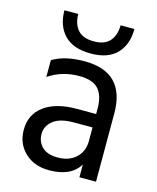

<svg xmlns="http://www.w3.org/2000/svg" viewBox="-109 -791 711 872"><g transform="rotate(15 246.0 -355.0)"><path d="M228 -61Q282 -61 314 -91.5Q346 -122 346 -169V-234H258Q194 -234 162 -209Q130 -184 130 -146Q130 -108 155 -84.5Q180 -61 228 -61ZM347 -60Q308 5 205 5Q134 5 90.5 -37Q47 -79 47 -143Q47 -216 102.5 -256.5Q158 -297 254 -297H346V-323Q346 -383 319 -413.5Q292 -444 228 -444Q147 -444 84 -401V-480Q141 -515 234 -515Q425 -515 425 -321V0H347ZM414 -715Q414 -642 373 -599Q332 -556 250 -556Q168 -556 126.5 -599Q85 -642 85 -715H150Q150 -669 174 -641Q198 -613 250 -613Q301 -613 325 -641Q349 -669 349 -715Z"/></g></svg>

Font: Hind Madurai
Style: Regular
Weight: 400
Designer: Jyotish Sonowal
Foundry: Indian Type Foundry
Version: Version 1.001;PS 1.0;hotconv 1.0.86;makeotf.lib2.5.63406; tt